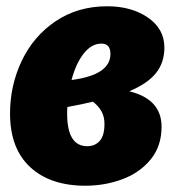

<svg xmlns="http://www.w3.org/2000/svg" viewBox="-20 -573 561 612"><path d="M504 -421Q504 -374 477.5 -340.5Q451 -307 392 -282Q495 -257 495 -169Q495 -107 460 -64.5Q425 -22 369.5 -1.5Q314 19 252 19Q140 19 76 -40.5Q12 -100 12 -211Q12 -301 49.5 -379.5Q87 -458 157.5 -505.5Q228 -553 322 -553Q399 -553 451.5 -517Q504 -481 504 -421ZM208 -318Q332 -334 332 -401Q332 -434 303 -434Q272 -434 247 -402.5Q222 -371 208 -318ZM195 -232Q194 -228 194 -211Q194 -107 258 -107Q283 -107 298 -124Q313 -141 313 -178Q313 -201 303.5 -218Q294 -235 276 -249Q245 -241 195 -232Z"/></svg>

Font: Fira Sans Condensed Black
Style: Italic
Weight: 900
Width: 3
Italic angle: -8°
Designer: Carrois Corporate & Edenspiekermann AG
Foundry: Carrois Corporate GbR & Edenspiekermann AG
Version: Version 4.203